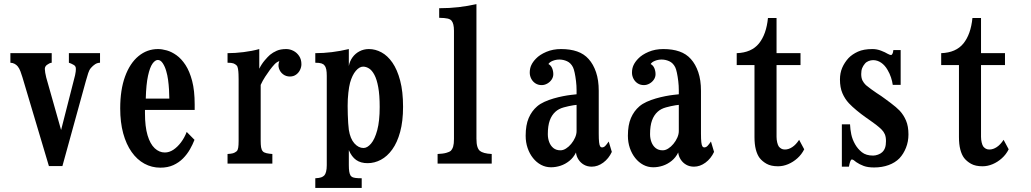

<svg xmlns="http://www.w3.org/2000/svg" viewBox="-20 -800 5040 939"><path d="M30.8 -540H232.9V-493.2Q226.6 -492.7 220.9 -489.7Q215.3 -486.8 210 -482.9Q205.6 -480 202.4 -474.9Q199.2 -469.7 199.2 -462.9Q199.2 -456.5 201.2 -444.1Q203.1 -431.6 206.1 -420.9L278.8 -164.1L347.2 -432.1Q349.6 -441.9 350.3 -450Q351.1 -458 351.1 -462.9Q351.1 -472.2 347.4 -476.6Q343.8 -481 339.8 -482.9Q327.1 -490.2 316.9 -493.2V-540H469.2V-493.2Q455.6 -492.7 445.1 -485.8Q434.6 -479 424.8 -467.8Q416 -457.5 411.4 -442.4Q406.7 -427.2 399.9 -403.8L285.2 12.2H219.2L89.8 -421.9Q85.4 -436 80.1 -450.7Q74.7 -465.3 66.9 -475.1Q61 -482.4 52 -487.5Q43 -492.7 30.8 -493.2Z M752.9 -560.1Q772 -560.1 795.7 -553.5Q819.3 -546.9 843.3 -529.8Q867.2 -512.7 887.2 -482.2Q907.2 -451.7 919.7 -404.3Q932.1 -356.9 932.1 -289.1V-262.2H689V-246.1Q689 -180.7 701.7 -138.2Q714.4 -95.7 736.6 -75Q758.8 -54.2 786.1 -54.2Q807.6 -54.2 827.9 -67.6Q848.1 -81.1 865.2 -103.8Q882.3 -126.5 893.1 -154.8L931.2 -116.2Q922.4 -93.3 908.7 -69.3Q895 -45.4 875 -25.1Q855 -4.9 827.6 7.6Q800.3 20 764.2 20Q722.2 20 686.3 0.5Q650.4 -19 623.8 -56.6Q597.2 -94.2 582.5 -147.9Q567.9 -201.7 567.9 -270Q567.9 -360.8 591.6 -425.8Q615.2 -490.7 657.2 -525.4Q699.2 -560.1 752.9 -560.1ZM752 -506.8Q738.8 -506.8 725.8 -488.8Q712.9 -470.7 703.9 -429.4Q694.8 -388.2 692.9 -317.9H808.1Q808.1 -337.9 806.6 -361.8Q805.2 -385.7 802 -409.4Q798.8 -433.1 793 -452.1Q787.1 -473.6 776.4 -490.2Q765.6 -506.8 752 -506.8Z M1248 -463.9Q1259.3 -486.8 1274.7 -504.9Q1290 -522.9 1300.8 -532.2Q1314.5 -543.5 1333.3 -551.8Q1352.1 -560.1 1379.9 -560.1Q1397.9 -560.1 1415 -551.3Q1432.1 -542.5 1443.1 -525.9Q1454.1 -509.3 1454.1 -485.8Q1454.1 -472.2 1447.5 -458.3Q1440.9 -444.3 1428.2 -435.1Q1415.5 -425.8 1397.9 -425.8Q1378.4 -425.8 1364 -437Q1349.6 -448.2 1344.2 -465.6Q1338.9 -482.9 1346.2 -501Q1334 -497.6 1322.5 -485.4Q1311 -473.1 1299.8 -458Q1289.6 -444.3 1276.9 -424.8Q1264.2 -405.3 1254.9 -384.8V-110.8Q1254.9 -92.8 1256.8 -80.1Q1258.8 -67.4 1265.1 -60.1Q1270.5 -53.7 1283.4 -50.8Q1296.4 -47.9 1312 -46.9V0H1092.8V-46.9Q1110.4 -47.9 1119.6 -50.5Q1128.9 -53.2 1137.2 -60.1Q1143.1 -65.4 1145 -77.6Q1147 -89.8 1147 -110.8V-412.1Q1147 -423.3 1146.5 -437.3Q1146 -451.2 1144 -463.1Q1142.1 -475.1 1137.2 -480Q1130.4 -486.8 1121.6 -490Q1112.8 -493.2 1092.8 -493.2V-540Q1130.4 -540 1171.6 -545.2Q1212.9 -550.3 1248 -560.1Z M1686 -477.1Q1690.4 -501 1704.1 -519.8Q1717.8 -538.6 1738.5 -549.3Q1759.3 -560.1 1784.2 -560.1Q1815.9 -560.1 1845.7 -543.9Q1875.5 -527.8 1899.2 -493.7Q1922.9 -459.5 1937 -406Q1951.2 -352.5 1951.2 -277.8Q1951.2 -207 1937 -155Q1922.9 -103 1898.4 -69.1Q1874 -35.2 1842.8 -18.6Q1811.5 -2 1777.8 -2Q1744.1 -2 1721.9 -17.6Q1699.7 -33.2 1686 -65.9V7.8Q1686 26.9 1688 39.1Q1689.9 51.3 1694.8 59.1Q1698.2 63.5 1703.4 66.2Q1708.5 68.8 1719 70.3Q1729.5 71.8 1749 71.8V119.1H1522V71.8Q1541.5 70.8 1550.8 67.4Q1560.1 64 1565.9 58.1Q1571.3 52.7 1574.7 39.8Q1578.1 26.9 1578.1 7.8V-429.2Q1578.1 -447.8 1575.7 -460.2Q1573.2 -472.7 1566.9 -480Q1562 -486.8 1551.8 -490Q1541.5 -493.2 1522 -493.2V-540Q1602.1 -540 1686 -560.1ZM1755.9 -474.1Q1737.8 -474.1 1720.2 -453.6Q1702.6 -433.1 1691.9 -395Q1687 -376.5 1683.6 -346.2Q1680.2 -315.9 1680.2 -282.2Q1680.2 -262.2 1680.9 -239.7Q1681.6 -217.3 1682.9 -197.5Q1684.1 -177.7 1686 -165Q1692.9 -121.6 1713.1 -98.9Q1733.4 -76.2 1757.8 -76.2Q1776.4 -76.2 1794.7 -97.7Q1813 -119.1 1825 -163.6Q1836.9 -208 1836.9 -276.9Q1836.9 -335.4 1829.8 -373.8Q1822.8 -412.1 1811 -434.1Q1799.3 -456.1 1784.9 -465.1Q1770.5 -474.1 1755.9 -474.1Z M2310.1 -122.1Q2310.1 -97.2 2314.5 -83Q2318.8 -68.8 2327.1 -62Q2334 -56.2 2348.6 -52Q2363.3 -47.9 2384.8 -46.9V0H2120.1V-46.9Q2147 -47.9 2163.3 -52.7Q2179.7 -57.6 2184.1 -62Q2192.4 -70.3 2196.3 -83.5Q2200.2 -96.7 2200.2 -120.1V-649.9Q2200.2 -685.1 2188 -699.2Q2182.1 -706.1 2169.4 -709.2Q2156.7 -712.4 2127.9 -712.9V-759.8Q2178.7 -759.8 2223.6 -765.1Q2268.6 -770.5 2310.1 -779.8Z M2724.1 -560.1Q2769 -560.1 2802.7 -548.3Q2836.4 -536.6 2858.9 -511.2Q2881.8 -485.8 2895 -447Q2908.2 -408.2 2908.2 -356V-147Q2908.2 -119.1 2909.9 -104.5Q2911.6 -89.8 2915 -84.5Q2918.5 -79.1 2923.8 -79.1Q2933.1 -79.1 2940.2 -86.4Q2947.3 -93.8 2957 -107.9L2972.2 -57.1Q2957 -24.4 2930.2 -4.6Q2903.3 15.1 2874 15.1Q2852.5 15.1 2835.9 5.6Q2819.3 -3.9 2809.1 -19.8Q2798.8 -35.6 2796.9 -54.2Q2784.7 -29.3 2764.6 -13.2Q2744.6 2.9 2721.4 10.5Q2698.2 18.1 2674.8 18.1Q2648.4 18.1 2626 6.1Q2603.5 -5.9 2586.7 -27.1Q2569.8 -48.3 2560.3 -76.2Q2550.8 -104 2550.8 -136.2Q2550.8 -188.5 2565.7 -222.9Q2580.6 -257.3 2606.9 -279.8Q2621.6 -292.5 2642.6 -302Q2663.6 -311.5 2687.3 -318.4Q2710.9 -325.2 2733.4 -329.6Q2755.9 -334 2772.9 -335.9L2799.8 -338.9V-358.9Q2799.8 -380.9 2797.1 -403.3Q2794.4 -425.8 2790.5 -444.1Q2786.6 -462.4 2782.2 -471.2Q2771.5 -492.2 2753.2 -500.5Q2734.9 -508.8 2715.8 -508.8Q2699.2 -508.8 2683.6 -502.7Q2668 -496.6 2662.1 -486.8Q2674.3 -480.5 2680.2 -466.6Q2686 -452.6 2686 -437Q2686 -422.9 2677.7 -410.6Q2669.4 -398.4 2656.2 -391.1Q2643.1 -383.8 2628.9 -383.8Q2611.8 -383.8 2598.6 -392.3Q2585.4 -400.9 2578.1 -415Q2570.8 -429.2 2570.8 -444.8Q2570.8 -465.3 2578.4 -481.4Q2585.9 -497.6 2601.1 -513.2Q2619.6 -532.7 2651.9 -546.4Q2684.1 -560.1 2724.1 -560.1ZM2784.2 -285.2Q2762.2 -281.7 2737.3 -274.9Q2712.4 -268.1 2696.8 -253.9Q2678.2 -237.3 2668.7 -210.9Q2659.2 -184.6 2659.2 -144Q2659.2 -123 2666 -105Q2672.9 -86.9 2686.5 -75.9Q2700.2 -64.9 2721.2 -64.9Q2734.4 -64.9 2748 -73.5Q2761.7 -82 2773.4 -96.2Q2785.2 -110.4 2792.5 -127Q2799.8 -143.6 2799.8 -159.2V-287.1Z M3224.1 -560.1Q3269 -560.1 3302.7 -548.3Q3336.4 -536.6 3358.9 -511.2Q3381.8 -485.8 3395 -447Q3408.2 -408.2 3408.2 -356V-147Q3408.2 -119.1 3409.9 -104.5Q3411.6 -89.8 3415 -84.5Q3418.5 -79.1 3423.8 -79.1Q3433.1 -79.1 3440.2 -86.4Q3447.3 -93.8 3457 -107.9L3472.2 -57.1Q3457 -24.4 3430.2 -4.6Q3403.3 15.1 3374 15.1Q3352.5 15.1 3335.9 5.6Q3319.3 -3.9 3309.1 -19.8Q3298.8 -35.6 3296.9 -54.2Q3284.7 -29.3 3264.6 -13.2Q3244.6 2.9 3221.4 10.5Q3198.2 18.1 3174.8 18.1Q3148.4 18.1 3126 6.1Q3103.5 -5.9 3086.7 -27.1Q3069.8 -48.3 3060.3 -76.2Q3050.8 -104 3050.8 -136.2Q3050.8 -188.5 3065.7 -222.9Q3080.6 -257.3 3106.9 -279.8Q3121.6 -292.5 3142.6 -302Q3163.6 -311.5 3187.3 -318.4Q3210.9 -325.2 3233.4 -329.6Q3255.9 -334 3272.9 -335.9L3299.8 -338.9V-358.9Q3299.8 -380.9 3297.1 -403.3Q3294.4 -425.8 3290.5 -444.1Q3286.6 -462.4 3282.2 -471.2Q3271.5 -492.2 3253.2 -500.5Q3234.9 -508.8 3215.8 -508.8Q3199.2 -508.8 3183.6 -502.7Q3168 -496.6 3162.1 -486.8Q3174.3 -480.5 3180.2 -466.6Q3186 -452.6 3186 -437Q3186 -422.9 3177.7 -410.6Q3169.4 -398.4 3156.2 -391.1Q3143.1 -383.8 3128.9 -383.8Q3111.8 -383.8 3098.6 -392.3Q3085.4 -400.9 3078.1 -415Q3070.8 -429.2 3070.8 -444.8Q3070.8 -465.3 3078.4 -481.4Q3085.9 -497.6 3101.1 -513.2Q3119.6 -532.7 3151.9 -546.4Q3184.1 -560.1 3224.1 -560.1ZM3284.2 -285.2Q3262.2 -281.7 3237.3 -274.9Q3212.4 -268.1 3196.8 -253.9Q3178.2 -237.3 3168.7 -210.9Q3159.2 -184.6 3159.2 -144Q3159.2 -123 3166 -105Q3172.9 -86.9 3186.5 -75.9Q3200.2 -64.9 3221.2 -64.9Q3234.4 -64.9 3248 -73.5Q3261.7 -82 3273.4 -96.2Q3285.2 -110.4 3292.5 -127Q3299.8 -143.6 3299.8 -159.2V-287.1Z M3735.8 -711.9H3777.8V-540H3895V-481.9H3777.8V-130.9Q3777.8 -116.7 3781 -103.3Q3784.2 -89.8 3789.1 -83Q3794.4 -76.7 3801.3 -72.8Q3808.1 -68.8 3818.8 -68.8Q3836.9 -68.8 3854.7 -80.6Q3872.6 -92.3 3888.2 -116.2L3913.1 -69.8Q3900.4 -44.4 3879.6 -25.9Q3858.9 -7.3 3834.5 2.9Q3810.1 13.2 3785.2 13.2Q3750.5 13.2 3729 1Q3707.5 -11.2 3694.8 -27.8Q3683.1 -43.5 3676.5 -68.8Q3669.9 -94.2 3669.9 -129.9V-481.9H3583V-540Q3655.3 -542.5 3691.7 -587.4Q3728 -632.3 3735.8 -711.9Z M4247.1 -560.1Q4268.6 -560.1 4289.3 -552Q4310.1 -543.9 4320.8 -537.1Q4332.5 -530.8 4337.9 -530.8Q4340.8 -530.8 4344.2 -536.1Q4347.7 -541.5 4349.1 -555.2H4384.8V-384.8H4346.2Q4343.8 -402.3 4337.6 -421.1Q4331.5 -439.9 4320.8 -458Q4307.6 -481 4289.3 -493.4Q4271 -505.9 4250 -505.9Q4239.3 -505.9 4228 -501.5Q4216.8 -497.1 4210 -488.8Q4201.2 -478.5 4196.5 -466.8Q4191.9 -455.1 4191.9 -438Q4191.9 -418.5 4198.2 -406Q4204.6 -393.6 4214.8 -383.8Q4224.1 -376 4239.3 -364.7Q4254.4 -353.5 4267.1 -345.2L4290 -330.1Q4298.3 -324.2 4310.3 -315.4Q4322.3 -306.6 4335.7 -296.6Q4349.1 -286.6 4360.8 -276.6Q4372.6 -266.6 4379.9 -258.8Q4399.4 -237.8 4411.1 -210.2Q4422.9 -182.6 4422.9 -142.1Q4422.9 -107.9 4410.9 -77.6Q4398.9 -47.4 4378.9 -25.9Q4357.9 -4.4 4325.9 7.3Q4293.9 19 4254.9 19Q4224.1 19 4203.9 11.5Q4183.6 3.9 4168 -6.8Q4160.2 -13.2 4155.3 -16.6Q4150.4 -20 4146 -20Q4141.6 -20 4137.9 -9.5Q4134.3 1 4131.8 15.1H4097.2V-191.9H4137.2Q4138.2 -167.5 4143.3 -142.8Q4148.4 -118.2 4162.1 -94.2Q4174.8 -71.8 4195.3 -55.4Q4215.8 -39.1 4250 -39.1Q4261.2 -39.1 4273.9 -43.7Q4286.6 -48.3 4293.9 -55.2Q4303.7 -64 4308.3 -76.9Q4313 -89.8 4313 -109.9Q4313 -130.4 4307.4 -143.3Q4301.8 -156.2 4292 -166Q4280.8 -177.2 4264.4 -189.9Q4248 -202.6 4236.8 -210L4213.9 -226.1Q4192.4 -241.2 4169.9 -259.8Q4147.5 -278.3 4131.8 -294.9Q4111.8 -316.4 4099.9 -344.2Q4087.9 -372.1 4087.9 -411.1Q4087.9 -442.9 4098.9 -468.5Q4109.9 -494.1 4129.9 -516.1Q4147.9 -534.7 4175.8 -547.4Q4203.6 -560.1 4247.1 -560.1Z M4735.8 -711.9H4777.8V-540H4895V-481.9H4777.8V-130.9Q4777.8 -116.7 4781 -103.3Q4784.2 -89.8 4789.1 -83Q4794.4 -76.7 4801.3 -72.8Q4808.1 -68.8 4818.8 -68.8Q4836.9 -68.8 4854.7 -80.6Q4872.6 -92.3 4888.2 -116.2L4913.1 -69.8Q4900.4 -44.4 4879.6 -25.9Q4858.9 -7.3 4834.5 2.9Q4810.1 13.2 4785.2 13.2Q4750.5 13.2 4729 1Q4707.5 -11.2 4694.8 -27.8Q4683.1 -43.5 4676.5 -68.8Q4669.9 -94.2 4669.9 -129.9V-481.9H4583V-540Q4655.3 -542.5 4691.7 -587.4Q4728 -632.3 4735.8 -711.9Z"/></svg>

Font: BIZ UDMincho
Style: Bold
Weight: 700
Monospace: yes
Designer: TypeBank Co., Ltd.
Foundry: Morisawa Inc.
Version: Version 1.06